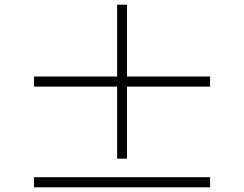

<svg xmlns="http://www.w3.org/2000/svg" viewBox="-20 -808 1040 818"><path d="M521 -132V-439H875V-482H521V-788H479V-482H125V-439H479V-132ZM125 -53V-10H875V-53Z"/></svg>

Font: Noto Serif JP Light
Style: Regular
Weight: 300
Designer: Ryoko NISHIZUKA 西塚涼子 (kana & ideographs); Frank Grießhammer (Latin, Greek & Cyrillic); Wenlong ZHANG 张文龙 (bopomofo); San
Foundry: Adobe
Version: Version 2.001;hotconv 1.1.0;makeotfexe 2.6.0